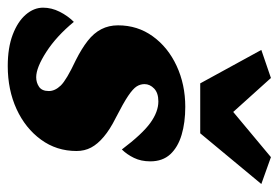

<svg xmlns="http://www.w3.org/2000/svg" viewBox="-130 -570 709 488"><g transform="rotate(90 224.0 -326.5)"><path d="M148.4 7.8Q101.6 7.8 68.4 -4.9Q35.2 -17.6 17.6 -38.1Q0 -58.6 0 -82Q0 -103.5 10.3 -124Q20.5 -144.5 36.1 -160.2Q72.3 -116.2 112.3 -90.3Q152.3 -64.5 176.8 -64.5Q190.4 -64.5 201.2 -71.8Q211.9 -79.1 211.9 -96.7Q211.9 -112.3 197.8 -127Q183.6 -141.6 133.8 -165Q104.5 -179.7 84.5 -195.3Q64.5 -210.9 54.7 -230Q44.9 -249 44.9 -272.5Q44.9 -322.3 72.8 -360.8Q100.6 -399.4 147.9 -421.4Q195.3 -443.4 252 -443.4Q292 -443.4 323.2 -434.1Q354.5 -424.8 372.6 -405.3Q390.6 -385.7 390.6 -354.5Q390.6 -331.1 381.8 -313Q373 -294.9 360.4 -282.2Q321.3 -334 293 -354.5Q264.6 -375 238.3 -375Q216.8 -375 205.6 -364.3Q194.3 -353.5 194.3 -339.8Q194.3 -329.1 200.2 -319.8Q206.1 -310.5 224.1 -298.3Q242.2 -286.1 280.3 -266.6Q309.6 -252 328.1 -236.3Q346.7 -220.7 355.5 -204.1Q364.3 -187.5 364.3 -167Q364.3 -116.2 335.4 -76.7Q306.6 -37.1 257.8 -14.6Q209 7.8 148.4 7.8ZM107.4 -636.7 178.7 -661.1 293.9 -533.2H226.6L379.9 -661.1L448.2 -636.7L319.3 -481.4H192.4Z"/></g></svg>

Font: Crimson Pro Black
Style: Italic
Weight: 900
Italic angle: -12°
Designer: Jacques Le Bailly
Foundry: Baron von Fonthausen
Version: Version 1.003